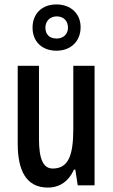

<svg xmlns="http://www.w3.org/2000/svg" viewBox="-20 -837 509 867"><path d="M235 -608C301 -608 344 -652 344 -714C344 -776 299 -817 235 -817C169 -817 127 -775 127 -712C127 -650 169 -608 235 -608ZM236 -663C202 -663 185 -683 185 -712C185 -742 206 -763 236 -763C268 -763 287 -742 287 -712C287 -683 266 -663 236 -663ZM407 -540H311V-256C311 -135 289 -76 218 -76C175 -76 156 -119 156 -210V-540H60V-188C60 -66 99 10 196 10C249 10 290 -18 314 -71H320L331 0H407Z"/></svg>

Font: Noto Sans Hebrew ExtraCondensed Medium
Style: Regular
Weight: 500
Width: 2
Designer: Monotype Design Team
Foundry: Monotype Imaging Inc.
Version: Version 2.004